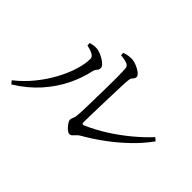

<svg xmlns="http://www.w3.org/2000/svg" viewBox="-116 -967 1232 1232"><g transform="rotate(45 500.0 -350.5)"><path d="M551 -57Q543 -57 532.5 -64.5Q522 -72 512 -83.5Q502 -95 495.5 -106Q489 -117 489 -124Q489 -134 492 -140.5Q495 -147 498.5 -157.5Q502 -168 503 -188Q505 -205 506 -243.5Q507 -282 508 -332.5Q509 -383 510 -436Q511 -489 510.5 -535Q510 -581 508 -610Q507 -629 487.5 -637.5Q468 -646 429 -649L427 -670Q446 -677 461 -679.5Q476 -682 493 -682Q508 -682 526 -676Q544 -670 560.5 -661Q577 -652 587.5 -641.5Q598 -631 598 -622Q598 -611 593 -605Q588 -599 582 -591.5Q576 -584 575 -569Q573 -556 571.5 -519Q570 -482 568.5 -433Q567 -384 565.5 -333Q564 -282 563 -240Q562 -198 562 -176Q562 -157 578 -163Q650 -194 719 -238Q788 -282 848.5 -332.5Q909 -383 955 -433L976 -416Q933 -355 873 -297Q813 -239 744.5 -188.5Q676 -138 607 -99Q596 -92 587 -82Q578 -72 570 -64.5Q562 -57 551 -57ZM46 -40Q106 -87 154 -146Q202 -205 236 -268Q270 -331 288 -389.5Q306 -448 306 -493Q306 -509 292.5 -518.5Q279 -528 261 -533.5Q243 -539 231 -542V-563Q242 -566 257.5 -569Q273 -572 289 -570Q302 -569 320 -562Q338 -555 355.5 -544.5Q373 -534 384 -522Q395 -510 395 -499Q395 -483 385 -474Q375 -465 371 -446Q355 -370 317 -293Q279 -216 217 -146Q155 -76 63 -19Z"/></g></svg>

Font: Noto Serif JP ExtraLight
Style: Regular
Weight: 400
Version: Version 2.003-H1;hotconv 1.1.1;makeotfexe 2.6.0